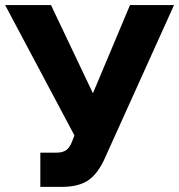

<svg xmlns="http://www.w3.org/2000/svg" viewBox="-27 -730 705 756"><path d="M131.8 5.9V-128.9H194.8Q220.2 -128.9 234.1 -139.2Q248 -149.4 256.8 -172.9L266.1 -196.8L-6.8 -710H173.8L338.9 -362.8L484.9 -710H658.2L380.9 -96.2Q352.5 -39.1 315.2 -16.6Q277.8 5.9 214.8 5.9Z"/></svg>

Font: Raleway-v4020 ExtraBold
Style: Regular
Weight: 800
Designer: Matt McInerney, Pablo Impallari, Rodrigo Fuenzalida
Foundry: Matt McInerney, Pablo Impallari, Rodrigo Fuenzalida
Version: Version 4.020;PS 004.020;hotconv 1.0.88;makeotf.lib2.5.64775